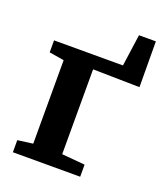

<svg xmlns="http://www.w3.org/2000/svg" viewBox="-132 -805 771 895"><g transform="rotate(20 253.0 -357.0)"><path d="M37.1 0V-59.9L112.7 -70V-484.1L39.1 -496.2V-555.7H380.9L403 -713.6H486.7L487.9 -486.9L256.3 -491V-70L371 -59.9V0Z"/></g></svg>

Font: Merriweather Light
Style: Regular
Weight: 300
Designer: Eben Sorkin
Foundry: Eben Sorkin
Version: Version 2.100